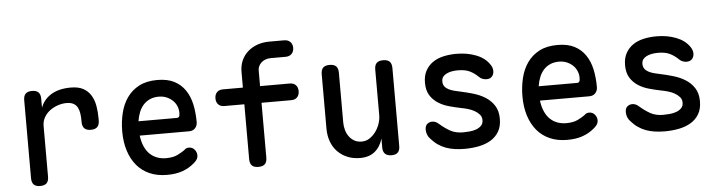

<svg xmlns="http://www.w3.org/2000/svg" viewBox="-46 -933 4292 1147"><g transform="rotate(-5 2100.0 -360.0)"><path d="M155 10Q129 10 116.5 -2.5Q104 -15 104 -42V-509Q104 -535 116.5 -547.5Q129 -560 155 -560Q181 -560 193.5 -547.5Q206 -535 206 -509V-455Q224 -504 270 -532Q316 -560 388 -560Q433 -560 461.5 -544.5Q490 -529 507 -502Q524 -475 530.5 -439Q537 -403 537 -362V-350Q537 -324 524.5 -311Q512 -298 485 -298Q459 -298 446.5 -311Q434 -324 434 -350V-360Q434 -381 431 -401Q428 -421 420 -436.5Q412 -452 396 -461Q380 -470 354 -470Q329 -470 303 -461.5Q277 -453 255 -437Q233 -421 219.5 -397.5Q206 -374 206 -345V-42Q206 -15 193.5 -2.5Q181 10 155 10Z M1059 -141Q1080 -141 1093 -125.5Q1106 -110 1106 -91Q1106 -80 1101.5 -70.5Q1097 -61 1083 -48Q1067 -34 1049 -23Q1031 -12 1010 -4.5Q989 3 965.5 6.5Q942 10 916 10Q857 10 811.5 -10Q766 -30 735 -67Q704 -104 687.5 -156Q671 -208 671 -272Q671 -328 683.5 -380.5Q696 -433 724 -473Q752 -513 796.5 -536.5Q841 -560 906 -560Q967 -560 1007.5 -539Q1048 -518 1073 -481Q1098 -444 1108.5 -395Q1119 -346 1119 -289Q1119 -267 1105.5 -252.5Q1092 -238 1069 -238H773Q778 -200 790.5 -172Q803 -144 822 -126Q841 -108 865.5 -99Q890 -90 918 -90Q961 -90 988 -103.5Q1015 -117 1030 -128Q1038 -136 1044.5 -138.5Q1051 -141 1059 -141ZM773 -324H1006Q1011 -324 1016 -329.5Q1021 -335 1021 -353Q1021 -373 1013.5 -392Q1006 -411 991 -426Q976 -441 954.5 -450.5Q933 -460 906 -460Q877 -460 854 -450Q831 -440 814.5 -422Q798 -404 788 -379.5Q778 -355 773 -324Z M1693 -370H1515V-42Q1515 -15 1502.5 -2.5Q1490 10 1463.5 10Q1437 10 1424.5 -2.5Q1412 -15 1412 -42V-370H1292Q1269 -370 1256 -383.5Q1243 -397 1243 -420Q1243 -443 1256 -456.5Q1269 -470 1292 -470H1412V-564Q1412 -602 1425.5 -632.5Q1439 -663 1464 -685Q1489 -707 1522 -718.5Q1555 -730 1593 -730H1682Q1705 -730 1718.5 -716.5Q1732 -703 1732 -680.5Q1732 -658 1718.5 -644.5Q1705 -631 1682 -631H1593Q1574 -631 1559.5 -625Q1545 -619 1535 -609.5Q1525 -600 1520 -588Q1515 -576 1515 -564V-470H1693Q1716 -470 1729 -456.5Q1742 -443 1742 -420Q1742 -397 1729 -383.5Q1716 -370 1693 -370Z M2209 -234V-508Q2209 -535 2221.5 -547.5Q2234 -560 2261 -560Q2287 -560 2299.5 -547.5Q2312 -535 2312 -508V-41Q2312 -15 2299.5 -2.5Q2287 10 2262 10Q2237 10 2223.5 -2.5Q2210 -15 2210 -41V-95Q2196 -46 2162 -18Q2128 10 2074 10Q2032 10 1998 -4Q1964 -18 1939 -43.5Q1914 -69 1901 -104.5Q1888 -140 1888 -183V-508Q1888 -535 1900.5 -547.5Q1913 -560 1939 -560Q1966 -560 1978.5 -547.5Q1991 -535 1991 -508V-210Q1991 -186 1997.5 -164Q2004 -142 2016.5 -125Q2029 -108 2047.5 -97.5Q2066 -87 2092 -87Q2118 -87 2139.5 -101.5Q2161 -116 2176.5 -137.5Q2192 -159 2200.5 -185Q2209 -211 2209 -234Z M2701 10Q2670 10 2641.5 6Q2613 2 2588.5 -7Q2564 -16 2542 -31Q2520 -46 2500 -69Q2489 -80 2483.5 -94.5Q2478 -109 2478 -124Q2478 -148 2491 -158.5Q2504 -169 2520 -169Q2531 -169 2540.5 -165Q2550 -161 2561 -151Q2592 -124 2623.5 -106.5Q2655 -89 2700 -89Q2717 -89 2738.5 -91Q2760 -93 2778 -99.5Q2796 -106 2808.5 -118.5Q2821 -131 2821 -152Q2821 -172 2808.5 -186Q2796 -200 2778 -210Q2760 -220 2738.5 -226Q2717 -232 2700 -235Q2665 -242 2629 -252Q2593 -262 2564 -280.5Q2535 -299 2516.5 -328.5Q2498 -358 2498 -404Q2498 -446 2514 -475.5Q2530 -505 2557 -524Q2584 -543 2621 -551.5Q2658 -560 2700 -560Q2764 -560 2817 -539.5Q2870 -519 2897 -479Q2904 -469 2907.5 -459Q2911 -449 2911 -439Q2911 -419 2899.5 -406Q2888 -393 2867 -393Q2856 -393 2844 -397Q2832 -401 2821 -412Q2800 -433 2772.5 -447Q2745 -461 2700 -461Q2679 -461 2661.5 -457.5Q2644 -454 2630.5 -447Q2617 -440 2609.5 -429.5Q2602 -419 2602 -403Q2602 -385 2611 -373Q2620 -361 2635 -353.5Q2650 -346 2667.5 -341.5Q2685 -337 2700 -334Q2738 -326 2778 -314.5Q2818 -303 2850.5 -283Q2883 -263 2904 -231Q2925 -199 2925 -151Q2925 -105 2906.5 -74Q2888 -43 2857 -24.5Q2826 -6 2785.5 2Q2745 10 2701 10Z M3459 -141Q3480 -141 3493 -125.5Q3506 -110 3506 -91Q3506 -80 3501.5 -70.5Q3497 -61 3483 -48Q3467 -34 3449 -23Q3431 -12 3410 -4.5Q3389 3 3365.5 6.5Q3342 10 3316 10Q3257 10 3211.5 -10Q3166 -30 3135 -67Q3104 -104 3087.5 -156Q3071 -208 3071 -272Q3071 -328 3083.5 -380.5Q3096 -433 3124 -473Q3152 -513 3196.5 -536.5Q3241 -560 3306 -560Q3367 -560 3407.5 -539Q3448 -518 3473 -481Q3498 -444 3508.5 -395Q3519 -346 3519 -289Q3519 -267 3505.5 -252.5Q3492 -238 3469 -238H3173Q3178 -200 3190.5 -172Q3203 -144 3222 -126Q3241 -108 3265.5 -99Q3290 -90 3318 -90Q3361 -90 3388 -103.5Q3415 -117 3430 -128Q3438 -136 3444.5 -138.5Q3451 -141 3459 -141ZM3173 -324H3406Q3411 -324 3416 -329.5Q3421 -335 3421 -353Q3421 -373 3413.5 -392Q3406 -411 3391 -426Q3376 -441 3354.5 -450.5Q3333 -460 3306 -460Q3277 -460 3254 -450Q3231 -440 3214.5 -422Q3198 -404 3188 -379.5Q3178 -355 3173 -324Z M3901 10Q3870 10 3841.5 6Q3813 2 3788.5 -7Q3764 -16 3742 -31Q3720 -46 3700 -69Q3689 -80 3683.5 -94.5Q3678 -109 3678 -124Q3678 -148 3691 -158.5Q3704 -169 3720 -169Q3731 -169 3740.5 -165Q3750 -161 3761 -151Q3792 -124 3823.5 -106.5Q3855 -89 3900 -89Q3917 -89 3938.5 -91Q3960 -93 3978 -99.5Q3996 -106 4008.5 -118.5Q4021 -131 4021 -152Q4021 -172 4008.5 -186Q3996 -200 3978 -210Q3960 -220 3938.5 -226Q3917 -232 3900 -235Q3865 -242 3829 -252Q3793 -262 3764 -280.5Q3735 -299 3716.5 -328.5Q3698 -358 3698 -404Q3698 -446 3714 -475.5Q3730 -505 3757 -524Q3784 -543 3821 -551.5Q3858 -560 3900 -560Q3964 -560 4017 -539.5Q4070 -519 4097 -479Q4104 -469 4107.5 -459Q4111 -449 4111 -439Q4111 -419 4099.5 -406Q4088 -393 4067 -393Q4056 -393 4044 -397Q4032 -401 4021 -412Q4000 -433 3972.5 -447Q3945 -461 3900 -461Q3879 -461 3861.5 -457.5Q3844 -454 3830.5 -447Q3817 -440 3809.5 -429.5Q3802 -419 3802 -403Q3802 -385 3811 -373Q3820 -361 3835 -353.5Q3850 -346 3867.5 -341.5Q3885 -337 3900 -334Q3938 -326 3978 -314.5Q4018 -303 4050.5 -283Q4083 -263 4104 -231Q4125 -199 4125 -151Q4125 -105 4106.5 -74Q4088 -43 4057 -24.5Q4026 -6 3985.5 2Q3945 10 3901 10Z"/></g></svg>

Font: Maple Mono NL Medium
Style: Regular
Weight: 500
Monospace: yes
Designer: subframe7536
Version: Version 7.000